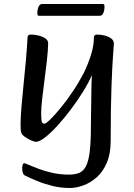

<svg xmlns="http://www.w3.org/2000/svg" viewBox="-20 -697 670 961"><path d="M329 244Q284 244 242 233.5Q200 223 165 208.5Q130 194 106 182Q97 178 94 167Q91 156 91 147Q91 120 102 120Q105 120 124.5 128.5Q144 137 174.5 148.5Q205 160 244 168.5Q283 177 325 177Q355 177 376 168.5Q397 160 410 135.5Q423 111 429 62.5Q435 14 435 -67Q435 -80 435.5 -109.5Q436 -139 436.5 -176.5Q437 -214 437.5 -252Q438 -290 440 -321Q424 -284 396.5 -239.5Q369 -195 335.5 -150.5Q302 -106 268.5 -69Q235 -32 206 -9.5Q177 13 159 13Q153 13 136.5 6Q120 -1 104.5 -12Q89 -23 86 -34Q84 -41 83.5 -51.5Q83 -62 83 -77Q83 -107 87 -157.5Q91 -208 97.5 -269.5Q104 -331 109.5 -393.5Q115 -456 118 -510Q118 -524 134 -524Q153 -524 173.5 -519Q194 -514 208 -504Q222 -494 221 -478Q220 -440 214.5 -392Q209 -344 202.5 -294.5Q196 -245 191 -201.5Q186 -158 186 -129Q186 -96 189.5 -87Q193 -78 202 -78Q210 -78 232 -99.5Q254 -121 284 -157.5Q314 -194 344.5 -239.5Q375 -285 400 -333Q422 -379 436 -424Q450 -469 450 -510Q450 -524 467 -524Q485 -524 504.5 -519Q524 -514 537 -504Q550 -494 550 -478Q550 -473 546 -422Q542 -371 538 -265.5Q534 -160 534 9Q534 73 514.5 118Q495 163 464 190.5Q433 218 397 231Q361 244 329 244ZM176 -618Q172 -618 169.5 -620Q167 -622 167 -631Q167 -649 173 -663Q179 -677 191 -677H493Q498 -677 500.5 -675Q503 -673 503 -663Q503 -645 497 -631.5Q491 -618 479 -618Z"/></svg>

Font: BriemHand
Style: Regular
Weight: 400
Designer: Gunnlaugur SE Briem, Eben Sorkin
Foundry: Sorkin Type
Version: Version 1.001; ttfautohint (v1.8.4.7-5d5b)